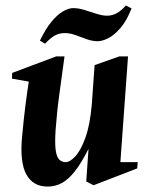

<svg xmlns="http://www.w3.org/2000/svg" viewBox="-20 -673 535 708"><path d="M155.9 15Q102 15 77.5 -29.1Q53 -73.1 61.1 -165.1Q67.4 -234.4 73.8 -284.6Q80.3 -334.9 86.1 -372.1L24.1 -383L24.9 -404.1L187.1 -465H217.9Q208.6 -395.5 199.3 -328.8Q190 -262 185 -194Q181.9 -146.2 185.2 -120.3Q188.6 -94.4 198.4 -84.7Q208.2 -75.1 222.1 -75.1Q237.9 -75.1 257.9 -96.6Q277.9 -118.1 294.9 -165.2Q311.9 -212.2 318.6 -288.1Q320.6 -318 323.4 -357.4Q326.2 -396.8 328.9 -432.9L419.9 -465H452.1L423.9 -75.1H487.9L485.9 -52L325 10.1L298 -3.9L306.4 -124.1Q280.2 -71.8 255.9 -41.1Q231.6 -10.5 207.5 2.2Q183.4 15 155.9 15ZM146.1 -512 127.1 -523Q148.2 -567 170.1 -593.2Q191.9 -619.4 212.5 -631.2Q233.1 -643.1 250.1 -643.1Q269.5 -643.1 291.9 -636.1Q314.4 -629.1 336.1 -622.1Q357.7 -615.1 374.9 -615.1Q392.9 -615.1 409.9 -624Q427 -632.9 444 -652.9L465.1 -641.9Q447 -596.1 424.1 -569.6Q401.2 -543.1 379.2 -532.1Q357.2 -521 340 -521Q320.6 -521 299.7 -528.5Q278.9 -536 258.6 -543.5Q238.2 -551 219 -551Q199 -551 183.1 -542.5Q167.1 -534 146.1 -512Z"/></svg>

Font: Ancizar Serif Light
Style: Italic
Weight: 300
Italic angle: -4°
Designer: Cesar Puertas, Viviana Monsalve, Julian Moncada, Julian Prieto, Jose Castro, Felipe Aragon, Mariel Hernandez, Sara Alarc
Version: Version 8.100